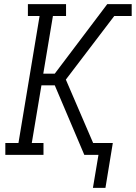

<svg xmlns="http://www.w3.org/2000/svg" viewBox="-20 -755 662 936"><path d="M433 161 460 0H391L247 -339H182L135 -58H192V0H6V-58H70L173 -677H116V-735H302V-677H238L191 -396H247L503 -735H622V-677H537L301 -367L434 -58H530L494 161Z"/></svg>

Font: Iosevka HT Light Extended
Style: Italic
Weight: 300
Width: 7
Italic angle: -9°
Monospace: yes
Designer: Belleve Invis
Foundry: Belleve Invis
Version: Version 32.3.0; ttfautohint (v1.8.4)